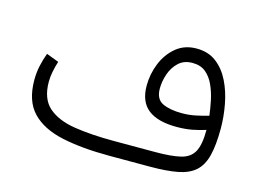

<svg xmlns="http://www.w3.org/2000/svg" viewBox="-73 -612 998 739"><g transform="rotate(15 426.0 -243.0)"><path d="M745.6 -192.9Q718.8 -184.6 691.7 -179.4Q664.6 -174.3 630.9 -174.3Q555.7 -174.3 517.3 -204.3Q479 -234.4 479 -298.3Q479 -344.2 496.3 -387.2Q513.7 -430.2 547.1 -458Q580.6 -485.8 628.4 -485.8Q675.3 -485.8 707.5 -461.2Q739.7 -436.5 759.5 -396.2Q779.3 -356 788.3 -307.6Q797.4 -259.3 797.4 -211.9Q797.4 -145 786.6 -103.3Q775.9 -61.5 750.5 -39.1Q725.1 -16.6 681.4 -8.3Q637.7 0 571.8 0H410.2Q300.8 0 221.2 -17.1Q141.6 -34.2 98.6 -79.1Q55.7 -124 55.7 -207.5Q55.7 -236.3 61.5 -263.7Q67.4 -291 77.1 -316.9L126.5 -298.3Q120.1 -278.3 115.7 -256.8Q111.3 -235.4 111.3 -215.3Q111.3 -147 149.4 -113.8Q187.5 -80.6 255.1 -70.1Q322.8 -59.6 410.2 -59.6H577.6Q641.1 -59.6 677.7 -68.4Q714.4 -77.1 730 -105.5Q745.6 -133.8 745.6 -192.9ZM637.2 -230.5Q664.6 -230.5 690.7 -235.8Q716.8 -241.2 742.2 -248.5Q738.8 -277.3 732.2 -308.6Q725.6 -339.8 713.1 -367.2Q700.7 -394.5 680.2 -411.4Q659.7 -428.2 627.4 -428.2Q593.8 -428.2 572.5 -408.4Q551.3 -388.7 541 -359.1Q530.8 -329.6 530.8 -300.3Q530.8 -258.3 560.1 -244.4Q589.4 -230.5 637.2 -230.5Z"/></g></svg>

Font: Vazirmatn RD FD ExtraLight
Style: Regular
Weight: 200
Designer: Saber Rastikerdar
Foundry: Saber Rastikerdar
Version: Version 33.003